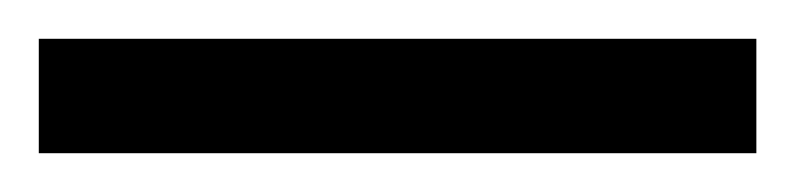

<svg xmlns="http://www.w3.org/2000/svg" viewBox="-24 63 410 99"><path d="M-4 142H366V83H-4Z"/></svg>

Font: Noto Serif Armenian ExtraCondensed
Style: Regular
Weight: 400
Width: 2
Designer: Monotype Design Team
Foundry: Monotype Imaging Inc.
Version: Version 2.008